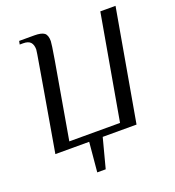

<svg xmlns="http://www.w3.org/2000/svg" viewBox="-148 -776 972 1067"><g transform="rotate(-20 338.0 -242.5)"><path d="M260 0H60L120 -348Q130 -409 144.5 -492Q159 -575 159 -583Q159 -611 146 -625.5Q133 -640 102 -640H82L86 -660H176Q217 -660 234 -647.5Q251 -635 251 -599Q251 -585 235.5 -492.5Q220 -400 157 -40H457L566 -660H656L540 0H340L294 175H244Z"/></g></svg>

Font: Philosopher
Style: Italic
Weight: 400
Italic angle: -10°
Designer: Jovanny Lemonad
Foundry: Jovanny Lemonad
Version: Version 2.000